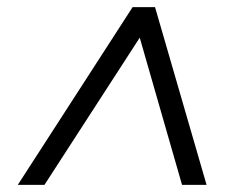

<svg xmlns="http://www.w3.org/2000/svg" viewBox="-20 -720 649 540"><path d="M30 -200 353 -700H416L561 -200H492L373 -614L105 -200Z"/></svg>

Font: DM Sans 18pt Light
Style: Italic
Weight: 300
Italic angle: -10°
Designer: Colophon Foundry, Jonny Pinhorn
Foundry: Colophon Foundry
Version: Version 4.004;gftools[0.9.30]